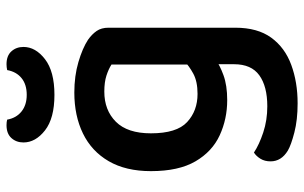

<svg xmlns="http://www.w3.org/2000/svg" viewBox="-192 -541 933 589"><g transform="rotate(-90 274.5 -246.5)"><path d="M262 -16Q204 -16 154 -39Q104 -62 74 -113.5Q44 -165 44 -250Q44 -327 74.5 -379.5Q105 -432 159.5 -458.5Q214 -485 285 -485Q336 -485 378.5 -472.5Q421 -460 447 -443Q464 -431 474 -416.5Q484 -402 484 -380V-69H371V-371Q357 -380 337 -386.5Q317 -393 288 -393Q231 -393 195.5 -357.5Q160 -322 160 -250Q160 -171 194.5 -139Q229 -107 281 -107Q319 -107 343 -120Q367 -133 383 -149L388 -53Q370 -39 338.5 -27.5Q307 -16 262 -16ZM372 5V-94H484V9Q484 77 453.5 119Q423 161 370 180.5Q317 200 252 200Q201 200 162.5 190Q124 180 107 170Q74 150 74 117Q74 99 82 86Q90 73 101 66Q125 82 162.5 94.5Q200 107 243 107Q304 107 338 82.5Q372 58 372 5ZM278 -631Q310 -631 329.5 -647Q349 -663 354 -691Q359 -692 363 -692.5Q367 -693 372 -693Q398 -693 411.5 -678Q425 -663 425 -641Q425 -604 387.5 -575Q350 -546 278 -546Q206 -546 169 -575Q132 -604 132 -641Q132 -663 145.5 -678Q159 -693 185 -693Q190 -693 194.5 -692.5Q199 -692 202 -691Q207 -663 227 -647Q247 -631 278 -631Z"/></g></svg>

Font: BalooTamma2SemiBold
Style: Regular
Weight: 600
Designer: Divya Kowshik, Shuchita Grover and Ek Type
Foundry: Ek Type
Version: Version 1.700